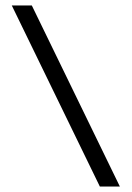

<svg xmlns="http://www.w3.org/2000/svg" viewBox="-20 -680 480 700"><path d="M23 -660H96L417 0H344Z"/></svg>

Font: El Messiri
Style: Regular
Weight: 400
Designer: Mohamed Gaber
Foundry: Kief Type Foundry
Version: Version 2.006